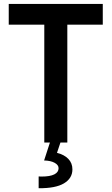

<svg xmlns="http://www.w3.org/2000/svg" viewBox="-20 -740 579 997"><path d="M210 -611.8H25.4V-719.7H513.7V-611.8H329.6V0H210ZM196.3 176.8Q239.7 176.8 262 165.5Q284.2 154.3 284.2 133.3Q284.2 116.7 263.9 105.5Q243.7 94.2 209 93.3L239.3 0H293.9L275.9 53.7Q313.5 63 334.7 85Q356 106.9 356 139.6Q356 186 312 212.2Q268.1 238.3 180.7 237.3V176.3Z"/></svg>

Font: Reddit Sans SemiBold
Style: Regular
Weight: 600
Designer: Stephen Hutchings
Foundry: Reddit
Version: Version 1.013